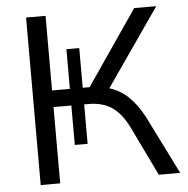

<svg xmlns="http://www.w3.org/2000/svg" viewBox="-51 -755 788 805"><g transform="rotate(-5 343.0 -352.5)"><path d="M88 0V-705H170V-391H245V-558H299V-391H328L543 -705H636L410 -379Q456 -365 490.5 -331.5Q525 -298 553 -245L675 0H585L485 -207Q455 -268 415.5 -294.5Q376 -321 318 -321H299V-155H245V-321H170V0Z"/></g></svg>

Font: Mulish
Style: Regular
Weight: 400
Designer: Vernon Adams
Foundry: Vernon Adams
Version: Version 3.603; ttfautohint (v1.8.3)